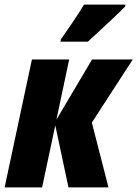

<svg xmlns="http://www.w3.org/2000/svg" viewBox="-33 -810 594 830"><path d="M-13 0 105 -553H266L211 -293L365 -553H541L364 -280L436 0H263L206 -268L149 0ZM228 -630H347Q360 -642 393 -672.5Q426 -703 459.5 -734.5Q493 -766 508 -782L509 -790H330Q307 -751 281.5 -714.5Q256 -678 231 -641Z"/></svg>

Font: Noto Sans Display Condensed Black
Style: Italic
Weight: 900
Width: 3
Italic angle: -192°
Designer: Monotype Design Team
Foundry: Monotype Imaging Inc.
Version: Version 1.900